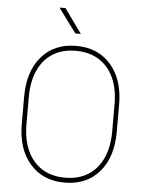

<svg xmlns="http://www.w3.org/2000/svg" viewBox="-61 -964 768 1022"><g transform="rotate(5 323.0 -453.0)"><path d="M340.3 -786.1H311L214.8 -916H247.1ZM576.2 -282.7Q576.2 -147.9 507.8 -69.1Q439.5 9.8 322.8 9.8Q206.5 9.8 137.7 -69.1Q68.8 -147.9 68.8 -282.7V-428.2Q68.8 -563 137.2 -641.8Q205.6 -720.7 321.8 -720.7Q438.5 -720.7 507.3 -641.8Q576.2 -563 576.2 -428.2ZM551.8 -429.2Q551.8 -509.8 524.9 -569.3Q498 -628.9 446.5 -661.6Q395 -694.3 321.8 -694.3Q249 -694.3 198 -661.6Q147 -628.9 120.4 -569.3Q93.8 -509.8 93.8 -429.2V-282.7Q93.8 -202.1 120.6 -142.3Q147.5 -82.5 198.7 -49.6Q250 -16.6 322.8 -16.6Q396 -16.6 447.3 -49.6Q498.5 -82.5 525.1 -142.3Q551.8 -202.1 551.8 -282.7Z"/></g></svg>

Font: Robert Sans Thin
Style: Regular
Weight: 100
Designer: Christian Robertson (extended by Adam Twardoch)
Foundry: Google
Version: Version 12.135;April 2, 2019;FontCreator 11.5.0.2425 64-bit;